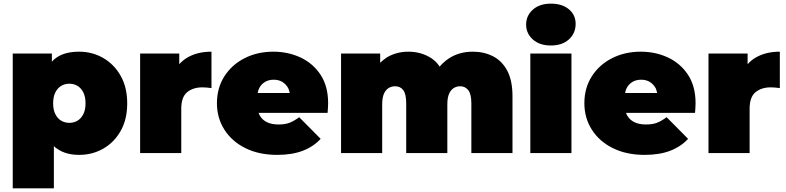

<svg xmlns="http://www.w3.org/2000/svg" viewBox="-20 -841 4319 1055"><path d="M415 10Q344 10 298 -21Q286 -28 276 -38V194H50V-547H265V-502Q278 -517 294 -527Q340 -557 415 -557Q487 -557 547 -522.5Q607 -488 643 -424.5Q679 -361 679 -273Q679 -185 643 -121.5Q607 -58 547 -24Q487 10 415 10ZM361 -166Q386 -166 406 -178Q426 -190 438 -214Q450 -238 450 -273Q450 -309 438 -333Q426 -357 406 -369Q386 -381 361 -381Q336 -381 316 -369Q296 -357 284 -333Q272 -309 272 -273Q272 -238 284 -214Q296 -190 316 -178Q336 -166 361 -166Z M750 0V-547H965V-488Q984 -510 1010 -525Q1065 -557 1142 -557V-357Q1127 -359 1115.5 -360Q1104 -361 1092 -361Q1041 -361 1008.5 -334.5Q976 -308 976 -243V0Z M1503 10Q1403 10 1328.5 -27Q1254 -64 1213 -128.5Q1172 -193 1172 -274Q1172 -357 1212.5 -421Q1253 -485 1323.5 -521Q1394 -557 1482 -557Q1563 -557 1631.5 -525Q1700 -493 1741.5 -430Q1783 -367 1783 -274Q1783 -262 1782 -247.5Q1781 -233 1780 -221H1401Q1403 -214 1407 -207Q1421 -182 1447 -169.5Q1473 -157 1510 -157Q1548 -157 1572.5 -167Q1597 -177 1624 -197L1742 -78Q1702 -35 1643.5 -12.5Q1585 10 1503 10ZM1396 -330H1572Q1569 -344 1564 -356Q1552 -378 1532 -390.5Q1512 -403 1484 -403Q1456 -403 1435.5 -390.5Q1415 -378 1404 -356Q1398 -344 1396 -330Z M1854 0V-547H2069V-496Q2087 -514 2108 -527Q2160 -557 2224 -557Q2296 -557 2352 -520Q2378 -502 2396 -475Q2417 -500 2445 -519Q2502 -557 2578 -557Q2640 -557 2689.5 -531.5Q2739 -506 2767.5 -452Q2796 -398 2796 -312V0H2570V-273Q2570 -324 2553 -345.5Q2536 -367 2509 -367Q2489 -367 2473 -357Q2457 -347 2447.5 -325.5Q2438 -304 2438 -267V0H2212V-273Q2212 -324 2196 -345.5Q2180 -367 2151 -367Q2131 -367 2115 -357Q2099 -347 2089.5 -325.5Q2080 -304 2080 -267V0Z M2894 0V-547H3120V0ZM3007 -591Q2945 -591 2908 -624Q2871 -657 2871 -706Q2871 -755 2908 -788Q2945 -821 3007 -821Q3069 -821 3106 -790Q3143 -759 3143 -710Q3143 -658 3106 -624.5Q3069 -591 3007 -591Z M3522 10Q3422 10 3347.5 -27Q3273 -64 3232 -128.5Q3191 -193 3191 -274Q3191 -357 3231.5 -421Q3272 -485 3342.5 -521Q3413 -557 3501 -557Q3582 -557 3650.5 -525Q3719 -493 3760.5 -430Q3802 -367 3802 -274Q3802 -262 3801 -247.5Q3800 -233 3799 -221H3420Q3422 -214 3426 -207Q3440 -182 3466 -169.5Q3492 -157 3529 -157Q3567 -157 3591.5 -167Q3616 -177 3643 -197L3761 -78Q3721 -35 3662.5 -12.5Q3604 10 3522 10ZM3415 -330H3591Q3588 -344 3583 -356Q3571 -378 3551 -390.5Q3531 -403 3503 -403Q3475 -403 3454.5 -390.5Q3434 -378 3423 -356Q3417 -344 3415 -330Z M3873 0V-547H4088V-488Q4107 -510 4133 -525Q4188 -557 4265 -557V-357Q4250 -359 4238.5 -360Q4227 -361 4215 -361Q4164 -361 4131.5 -334.5Q4099 -308 4099 -243V0Z"/></svg>

Font: Montserrat Thin Black
Style: Regular
Weight: 900
Version: Version 9.000